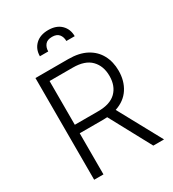

<svg xmlns="http://www.w3.org/2000/svg" viewBox="-221 -1067 1074 1189"><g transform="rotate(-30 315.5 -472.5)"><path d="M96.6 0V-727.3H331.3Q408.7 -727.3 460.8 -699.4Q512.8 -671.5 539.2 -622.3Q565.7 -573.2 565.7 -509.6Q565.7 -436.8 530.9 -383.5Q496.1 -330.3 428.3 -307.9L596.2 0H519.5L360.1 -295.1Q346.6 -294 332.4 -294H163V0ZM163 -354.8H330.6Q416.2 -354.8 458.3 -396.5Q500.4 -438.2 500.4 -509.6Q500.4 -581 458.1 -624.3Q415.8 -667.6 329.5 -667.6H163ZM187.9 -830.3Q187.9 -881 221.4 -913.2Q255 -945.3 312.9 -945.3Q370.7 -945.3 403.8 -913.2Q436.8 -881 436.8 -830.3H377.1Q377.1 -859 361.7 -878Q346.2 -897 312.9 -897Q278.1 -897 262.8 -877.7Q247.5 -858.3 247.5 -830.3Z"/></g></svg>

Font: Inter Zeller Light
Style: Regular
Weight: 300
Designer: Rasmus Andersson; Joe Bland
Foundry: zeller
Version: Version 3.015;git-dec3a8cb1